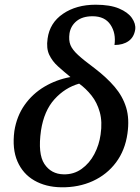

<svg xmlns="http://www.w3.org/2000/svg" viewBox="-20 -785 594 815"><path d="M240 10Q174 9 125.5 -19Q77 -47 54 -100Q31 -153 41 -229Q51 -292 84.5 -339.5Q118 -387 168.5 -417Q219 -447 279 -458Q251 -481 226.5 -503Q202 -525 189 -552.5Q176 -580 182 -621Q191 -688 247.5 -726.5Q304 -765 386 -765Q447 -765 485 -749Q523 -733 540 -708.5Q557 -684 554 -660Q549 -627 525.5 -610.5Q502 -594 466 -594Q473 -644 449 -680Q425 -716 373 -716Q330 -716 305 -695.5Q280 -675 275 -643Q271 -614 279 -594Q287 -574 311.5 -551.5Q336 -529 382 -495Q433 -456 467 -416Q501 -376 515.5 -328.5Q530 -281 521 -218Q511 -147 472.5 -95.5Q434 -44 374 -16.5Q314 11 240 10ZM250 -45Q293 -44 326.5 -68Q360 -92 380.5 -131Q401 -170 407 -214Q415 -268 403.5 -309Q392 -350 368.5 -379.5Q345 -409 316 -430Q256 -413 211.5 -364Q167 -315 154 -231Q140 -132 168.5 -89Q197 -46 250 -45Z"/></svg>

Font: Noto Serif Medium
Style: Italic
Weight: 500
Italic angle: -12°
Designer: Monotype Design Team
Foundry: Monotype Imaging Inc.
Version: Version 2.014; ttfautohint (v1.8.4.7-5d5b)